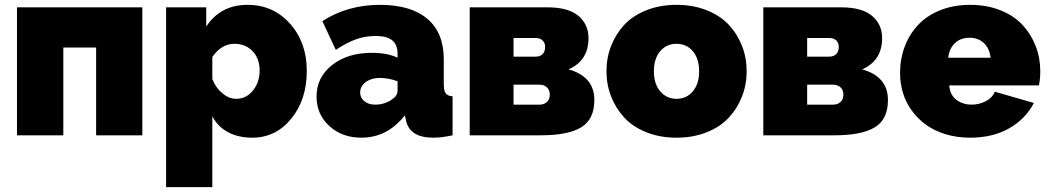

<svg xmlns="http://www.w3.org/2000/svg" viewBox="-20 -556 4309 789"><path d="M49.8 0V-525.9H564.9V0H375V-360.8H240.2V0Z M852.5 -78.1V212.9H662.6V-525.9H827.6V-446.8Q885.7 -536.1 997.6 -536.1Q1102.5 -536.1 1171.6 -459Q1240.7 -381.8 1240.7 -265.1Q1240.7 -146.5 1177 -68.4Q1113.3 9.8 1016.6 9.8Q959.5 9.8 917.2 -12.7Q875 -35.2 852.5 -78.1ZM1046.9 -266.1Q1046.9 -315.4 1018.1 -345.7Q989.3 -376 942.9 -376Q890.1 -376 852.5 -321.8V-231Q866.2 -195.8 893.6 -172.9Q920.9 -149.9 950.7 -149.9Q991.7 -149.9 1019.3 -183.8Q1046.9 -217.8 1046.9 -266.1Z M1280.8 -159.2Q1280.8 -238.3 1344.5 -288.6Q1408.2 -338.9 1507.8 -338.9Q1572.8 -338.9 1613.8 -318.8V-335Q1613.8 -372.1 1592 -390.1Q1570.3 -408.2 1522.9 -408.2Q1480.5 -408.2 1442.4 -394.3Q1404.3 -380.4 1359.9 -351.1L1304.7 -469.2Q1408.7 -536.1 1541.5 -536.1Q1668 -536.1 1735.8 -479Q1803.7 -421.9 1803.7 -312V-210Q1803.7 -183.1 1811.5 -172.4Q1819.3 -161.6 1839.8 -160.2V0Q1795.9 9.8 1759.8 9.8Q1662.6 9.8 1647.9 -63L1643.6 -82Q1571.8 9.8 1464.8 9.8Q1385.7 9.8 1333.3 -38.3Q1280.8 -86.4 1280.8 -159.2ZM1588.9 -146Q1613.8 -162.1 1613.8 -183.1V-222.2Q1575.2 -235.8 1540.5 -235.8Q1506.3 -235.8 1483.2 -218.8Q1460 -201.7 1460 -175.8Q1460 -154.3 1477.3 -140.1Q1494.6 -126 1521.5 -126Q1559.1 -126 1588.9 -146Z M1910.2 0V-525.9H2228.5Q2316.4 -525.9 2357.4 -490.5Q2398.4 -455.1 2398.4 -399.9Q2398.4 -306.6 2316.4 -271Q2422.4 -241.2 2422.4 -145Q2422.4 -65.4 2368.2 -32.7Q2314 0 2203.1 0ZM2090.3 -323.2H2181.2Q2199.2 -323.2 2209.7 -333.7Q2220.2 -344.2 2220.2 -362.8Q2220.2 -379.9 2209.7 -389.9Q2199.2 -399.9 2181.2 -399.9H2090.3ZM2090.3 -126H2197.3Q2215.8 -126 2227.5 -137Q2239.3 -147.9 2239.3 -167Q2239.3 -186 2227.5 -197Q2215.8 -208 2197.3 -208H2090.3Z M2472.2 -263.2Q2472.2 -318.4 2491.2 -367.2Q2510.3 -416 2545.4 -453.9Q2580.6 -491.7 2636.2 -513.9Q2691.9 -536.1 2760.3 -536.1Q2828.6 -536.1 2884.3 -513.9Q2939.9 -491.7 2975.1 -453.9Q3010.3 -416 3029.3 -367.2Q3048.3 -318.4 3048.3 -263.2Q3048.3 -208.5 3029.3 -159.7Q3010.3 -110.8 2975.1 -72.8Q2939.9 -34.7 2884.3 -12.5Q2828.6 9.8 2760.3 9.8Q2691.9 9.8 2636.2 -12.5Q2580.6 -34.7 2545.4 -72.8Q2510.3 -110.8 2491.2 -159.7Q2472.2 -208.5 2472.2 -263.2ZM2760.3 -376Q2718.8 -376 2692.9 -345.5Q2667 -314.9 2667 -263.2Q2667 -211.4 2693.1 -180.7Q2719.2 -149.9 2760.3 -149.9Q2801.3 -149.9 2827.1 -180.7Q2853 -211.4 2853 -263.2Q2853 -314.9 2827.1 -345.5Q2801.3 -376 2760.3 -376Z M3116.7 0V-525.9H3435.1Q3522.9 -525.9 3564 -490.5Q3605 -455.1 3605 -399.9Q3605 -306.6 3522.9 -271Q3628.9 -241.2 3628.9 -145Q3628.9 -65.4 3574.7 -32.7Q3520.5 0 3409.7 0ZM3296.9 -323.2H3387.7Q3405.8 -323.2 3416.3 -333.7Q3426.8 -344.2 3426.8 -362.8Q3426.8 -379.9 3416.3 -389.9Q3405.8 -399.9 3387.7 -399.9H3296.9ZM3296.9 -126H3403.8Q3422.4 -126 3434.1 -137Q3445.8 -147.9 3445.8 -167Q3445.8 -186 3434.1 -197Q3422.4 -208 3403.8 -208H3296.9Z M3966.8 9.8Q3912.6 9.8 3866 -4.4Q3819.3 -18.6 3785.4 -43.2Q3751.5 -67.9 3727.1 -101.3Q3702.6 -134.8 3690.7 -174.1Q3678.7 -213.4 3678.7 -255.9Q3678.7 -313.5 3697.5 -363.8Q3716.3 -414.1 3752 -452.6Q3787.6 -491.2 3843 -513.7Q3898.4 -536.1 3966.8 -536.1Q4035.2 -536.1 4090.8 -513.9Q4146.5 -491.7 4181.6 -453.9Q4216.8 -416 4235.8 -367.2Q4254.9 -318.4 4254.9 -263.2Q4254.9 -234.4 4249.5 -205.1H3880.9Q3883.8 -165.5 3910.2 -145.8Q3936.5 -126 3972.7 -126Q4004.4 -126 4031.7 -140.6Q4059.1 -155.3 4067.9 -179.2L4228.5 -132.8Q4194.8 -67.4 4127.2 -28.8Q4059.6 9.8 3966.8 9.8ZM3876.5 -318.8H4050.8Q4046.4 -356.9 4023.2 -378.9Q4000 -400.9 3963.9 -400.9Q3927.7 -400.9 3904.3 -378.9Q3880.9 -356.9 3876.5 -318.8Z"/></svg>

Font: Rawline Black
Style: Regular
Weight: 900
Designer: Matt McInerney, Pablo Impallari, Rodrigo Fuenzalida
Foundry: Matt McInerney, Pablo Impallari, Rodrigo Fuenzalida
Version: Version 4.020;PS 004.020;hotconv 1.0.88;makeotf.lib2.5.64775